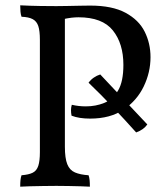

<svg xmlns="http://www.w3.org/2000/svg" viewBox="-20 -699 621 722"><path d="M56 3Q56 -11 57 -21.5Q58 -32 61 -40Q88 -42 103 -49.5Q118 -57 124 -75.5Q130 -94 130 -127V-549Q130 -583 124 -601Q118 -619 103 -627Q88 -635 61 -636Q58 -644 57 -655Q56 -666 56 -679Q95 -677 131.5 -676.5Q168 -676 192 -676Q206 -676 231.5 -676.5Q257 -677 282 -677.5Q307 -678 319 -678Q402 -678 452 -651Q502 -624 524 -580Q546 -536 546 -484Q546 -427 520.5 -374Q495 -321 445 -287Q395 -253 319 -253Q277 -253 249 -264Q247 -275 247 -285Q247 -295 250 -305Q263 -302 276 -300.5Q289 -299 303 -299Q340 -299 372 -312Q404 -325 424 -358.5Q444 -392 444 -455Q444 -535 404.5 -584.5Q365 -634 275 -634Q264 -634 249.5 -632.5Q235 -631 209 -625L224 -640V-147Q224 -104 233 -81.5Q242 -59 262 -50.5Q282 -42 313 -40Q316 -32 317 -21.5Q318 -11 318 3Q303 2 282.5 1.5Q262 1 239 0.5Q216 0 192 0Q169 0 142 0.5Q115 1 92 1.5Q69 2 56 3ZM492 -201Q449 -249 404.5 -296Q360 -343 313 -388Q321 -399 332.5 -407Q344 -415 357 -419L534 -231Q527 -221 516.5 -213.5Q506 -206 492 -201Z"/></svg>

Font: Vollkorn
Style: Regular
Weight: 400
Designer: Friedrich Althausen
Foundry: Friedrich Althausen
Version: Version 5.001